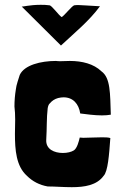

<svg xmlns="http://www.w3.org/2000/svg" viewBox="-20 -765 504 797"><path d="M233 -576C292 -631 350 -678 395 -739C335 -742 318 -744 306 -744C300 -744 296 -744 288 -743C278 -740 246 -699 236 -694C223 -702 195 -743 185 -743C172 -745 160 -745 148 -745C103 -745 72 -736 70 -738ZM178 9C208 9 243 12 278 12C331 12 382 4 410 -35C428 -53 433 -123 438 -192C429 -195 416 -195 402 -195C376 -195 347 -193 326 -193C320 -193 315 -194 311 -194C307 -177 300 -150 287 -141C276 -134 259 -130 241 -130C206 -130 169 -145 172 -186C175 -233 173 -275 178 -316C180 -327 183 -333 187 -336C196 -347 207 -354 221 -358C229 -360 237 -361 244 -361C283 -361 307 -334 313 -294C337 -291 372 -286 403 -286C417 -286 430 -287 440 -289C437 -377 439 -442 401 -469C369 -500 321 -512 270 -512C257 -512 245 -511 232 -511C225 -511 219 -511 212 -512C149 -512 81 -495 62 -454C58 -441 47 -410 46 -395C42 -371 40 -347 40 -323C42 -307 43 -288 43 -269C43 -250 42 -230 42 -209C42 -143 47 -75 92 -35C115 -12 144 3 178 9Z"/></svg>

Font: HEYCLAY
Style: Regular
Weight: 400
Designer: Marcelo Magalhaes
Foundry: Marcelo Magalhães
Version: Version 1.300;hotconv 1.0.109;makeotfexe 2.5.65596